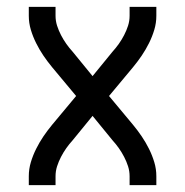

<svg xmlns="http://www.w3.org/2000/svg" viewBox="-20 -540 540 560"><path d="M64 0V-26Q64 -47 70 -67Q76 -87 85.5 -106Q95 -125 106.5 -142Q118 -159 132 -176L202 -260L132 -344Q118 -361 106.5 -378Q95 -395 85.5 -414Q76 -433 70 -453Q64 -473 64 -494V-520H142V-494Q142 -479 146.5 -465Q151 -451 158 -437.5Q165 -424 173.5 -412Q182 -400 192 -389L250 -318L308 -389Q318 -400 326.5 -412Q335 -424 342 -437.5Q349 -451 353.5 -465Q358 -479 358 -494V-520H436V-494Q436 -473 430 -453Q424 -433 414.5 -414Q405 -395 393.5 -378Q382 -361 368 -344L298 -260L368 -176Q382 -159 393.5 -142Q405 -125 414.5 -106Q424 -87 430 -67Q436 -47 436 -26V0H358V-26Q358 -41 353.5 -55Q349 -69 342 -82.5Q335 -96 326.5 -108Q318 -120 308 -131L250 -202L192 -131Q182 -120 173.5 -108Q165 -96 158 -82.5Q151 -69 146.5 -55Q142 -41 142 -26V0Z"/></svg>

Font: Iosevka Curly
Style: Regular
Weight: 400
Monospace: yes
Designer: Belleve Invis
Foundry: Belleve Invis
Version: Version 22.1.2; ttfautohint (v1.8.4)